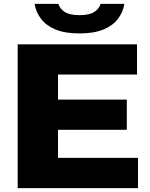

<svg xmlns="http://www.w3.org/2000/svg" viewBox="-20 -968 774 988"><path d="M71 0V-740H685V-584.5H278.5V-455.5H632.5V-300H278.5V-155.5H690V0ZM389 -796Q314.5 -796 265.8 -816.2Q217 -836.5 191 -871.2Q165 -906 158 -948H280.5Q288 -923 313.2 -906.5Q338.5 -890 389 -890Q440 -890 465.2 -906.5Q490.5 -923 497.5 -948H620Q613 -905.5 587 -871Q561 -836.5 512.2 -816.2Q463.5 -796 389 -796Z"/></svg>

Font: Encode Sans Exp XBd
Style: Regular
Weight: 800
Width: 7
Designer: Multiple Designers
Foundry: Impallari Type
Version: Version 3.002; ttfautohint (v1.8.3) -l 8 -r 50 -G 200 -x 14 